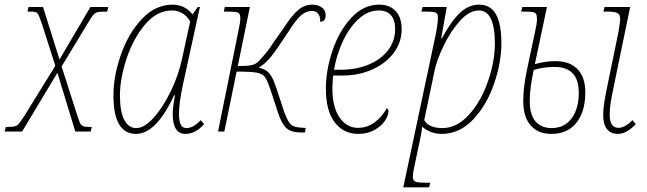

<svg xmlns="http://www.w3.org/2000/svg" viewBox="-41 -566 2784 826"><path d="M-16 -20H-7Q14 -20 24 -23Q34 -26 41.5 -35.5Q49 -45 66 -71L197 -283L141 -458Q131 -488 126 -499Q121 -510 115 -513Q109 -516 94 -516H77L82 -536H144L215 -310L348 -536H425L420 -516H411Q388 -516 378 -513.5Q368 -511 360 -501.5Q352 -492 336 -465L224 -280L289 -77Q298 -49 302.5 -38.5Q307 -28 315 -24Q323 -20 341 -20H354L349 0H283L206 -253L54 0H-21Z M447 -156Q447 -238 479 -330Q511 -422 569 -484Q627 -546 702 -546Q729 -546 751 -534.5Q773 -523 787 -504L810 -536H819L746 -202Q729 -124 729 -76Q729 -46 736.5 -30.5Q744 -15 761 -15Q775 -15 789.5 -22.5Q804 -30 823 -49L837 -32Q800 10 757 10Q702 10 702 -76Q702 -104 712 -156H708Q631 10 544 10Q447 10 447 -156ZM742 -312 777 -473Q765 -496 744.5 -508.5Q724 -521 699 -521Q634 -521 583 -460.5Q532 -400 503.5 -313.5Q475 -227 475 -156Q475 -86 493.5 -50.5Q512 -15 545 -15Q580 -15 620 -59.5Q660 -104 693.5 -173Q727 -242 742 -312Z M1155 -81 1122 -182Q1109 -221 1098.5 -235Q1088 -249 1063 -253.5Q1038 -258 977 -258L924 0H897L984 -430Q993 -471 993 -487Q993 -506 984 -511Q975 -516 942 -516H922L926 -536H1034L982 -282Q1017 -282 1034.5 -284.5Q1052 -287 1063.5 -295.5Q1075 -304 1090 -323Q1108 -341 1134 -381Q1159 -417 1175 -439Q1215 -501 1242.5 -523.5Q1270 -546 1302 -546Q1327 -546 1343.5 -534Q1360 -522 1360 -500Q1360 -474 1337 -472Q1337 -519 1300 -519Q1276 -519 1253.5 -499.5Q1231 -480 1196 -424Q1151 -355 1126 -323.5Q1101 -292 1072 -275Q1093 -270 1105 -262Q1117 -254 1127 -237Q1137 -220 1148 -187L1181 -86Q1192 -56 1201.5 -41.5Q1211 -27 1225 -22Q1239 -17 1265 -16H1274L1271 4H1255Q1212 4 1191.5 -14.5Q1171 -33 1155 -81Z M1361 -185Q1361 -264 1389.5 -348.5Q1418 -433 1470.5 -489.5Q1523 -546 1590 -546Q1636 -546 1661.5 -518Q1687 -490 1687 -440Q1687 -385 1653.5 -339.5Q1620 -294 1561.5 -267.5Q1503 -241 1432 -241H1392Q1389 -205 1389 -185Q1389 -106 1419.5 -61Q1450 -16 1499 -16Q1539 -16 1570.5 -39.5Q1602 -63 1623 -100Q1630 -98 1630 -87Q1630 -68 1614 -45Q1598 -22 1568.5 -6Q1539 10 1500 10Q1437 10 1399 -39.5Q1361 -89 1361 -185ZM1426 -266Q1491 -266 1544.5 -288Q1598 -310 1628.5 -350Q1659 -390 1659 -441Q1659 -480 1641 -500.5Q1623 -521 1588 -521Q1542 -521 1502 -484.5Q1462 -448 1434.5 -389.5Q1407 -331 1396 -266Z M1834 -420Q1843 -467 1843 -492Q1843 -507 1834 -511.5Q1825 -516 1792 -516H1772L1777 -536H1881L1857 -401H1860Q1898 -472 1936 -509Q1974 -546 2021 -546Q2069 -546 2092.5 -504.5Q2116 -463 2116 -380Q2116 -297 2084.5 -205.5Q2053 -114 1994.5 -52Q1936 10 1859 10Q1811 10 1775 -21Q1773 5 1767 30L1745 134Q1744 139 1739.5 160.5Q1735 182 1735 194Q1735 210 1745 215Q1755 220 1789 220H1810L1805 240H1694ZM2088 -379Q2088 -521 2019 -521Q1978 -521 1938 -476.5Q1898 -432 1868.5 -371Q1839 -310 1829 -264L1784 -49Q1804 -15 1862 -15Q1925 -15 1977 -73Q2029 -131 2058.5 -216.5Q2088 -302 2088 -379Z M2210 -132Q2210 -192 2228 -275L2261 -430Q2269 -464 2269 -484Q2269 -499 2265.5 -505.5Q2262 -512 2251.5 -514Q2241 -516 2217 -516H2201L2206 -536H2312L2260 -290Q2305 -303 2347 -303Q2411 -303 2444 -268Q2477 -233 2477 -169Q2477 -86 2439 -38Q2401 10 2331 10Q2274 10 2242 -26.5Q2210 -63 2210 -132ZM2554 -71Q2554 -96 2559 -127.5Q2564 -159 2571 -192L2620 -430Q2627 -472 2627 -484Q2627 -503 2616 -509.5Q2605 -516 2575 -516H2555L2560 -536H2670L2599 -192Q2590 -149 2586 -123Q2582 -97 2582 -72Q2582 -16 2620 -16Q2647 -16 2680 -49L2694 -32Q2655 10 2617 10Q2587 10 2570.5 -10Q2554 -30 2554 -71ZM2449 -167Q2449 -278 2345 -278Q2296 -278 2255 -265Q2238 -185 2238 -132Q2238 -72 2263 -43.5Q2288 -15 2332 -15Q2387 -15 2418 -56.5Q2449 -98 2449 -167Z"/></svg>

Font: Noto Serif NarrowThin
Style: Italic
Weight: 250
Width: 4
Italic angle: -12°
Designer: Monotype Design Team
Foundry: Monotype Imaging Inc.
Version: Version 1.001